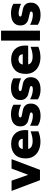

<svg xmlns="http://www.w3.org/2000/svg" viewBox="1406 -2196 793 3662"><g transform="rotate(-90 1803.0 -365.5)"><path d="M-8 -542H188L299 -224L418 -542H598L394 0H197Z M612 -273Q612 -408 687.5 -479Q763 -550 888 -550Q1012 -550 1082.5 -479Q1153 -408 1153 -279Q1153 -254 1150 -225H792Q802 -182 841 -161Q880 -140 944 -140Q1027 -140 1129 -179V-31Q1032 9 931 9Q843 9 770.5 -22.5Q698 -54 655 -117.5Q612 -181 612 -273ZM892 -410Q852 -410 825 -390Q798 -370 791 -329H987Q983 -371 958 -390.5Q933 -410 892 -410Z M1236 -41V-189Q1285 -162 1334 -149Q1383 -136 1425 -136Q1489 -136 1489 -166Q1489 -183 1470.5 -190Q1452 -197 1408 -206Q1352 -217 1315.5 -230.5Q1279 -244 1251 -279Q1223 -314 1223 -378Q1223 -458 1282.5 -505.5Q1342 -553 1459 -553Q1508 -553 1554 -541Q1600 -529 1636 -507V-361Q1530 -407 1457 -407Q1393 -407 1393 -375Q1393 -359 1411 -352.5Q1429 -346 1473 -338Q1526 -330 1564 -317.5Q1602 -305 1630 -270Q1658 -235 1658 -171Q1658 -89 1598.5 -39Q1539 11 1423 11Q1310 11 1236 -41Z M1739 -41V-189Q1788 -162 1837 -149Q1886 -136 1928 -136Q1992 -136 1992 -166Q1992 -183 1973.5 -190Q1955 -197 1911 -206Q1855 -217 1818.5 -230.5Q1782 -244 1754 -279Q1726 -314 1726 -378Q1726 -458 1785.5 -505.5Q1845 -553 1962 -553Q2011 -553 2057 -541Q2103 -529 2139 -507V-361Q2033 -407 1960 -407Q1896 -407 1896 -375Q1896 -359 1914 -352.5Q1932 -346 1976 -338Q2029 -330 2067 -317.5Q2105 -305 2133 -270Q2161 -235 2161 -171Q2161 -89 2101.5 -39Q2042 11 1926 11Q1813 11 1739 -41Z M2224 -273Q2224 -408 2299.5 -479Q2375 -550 2500 -550Q2624 -550 2694.5 -479Q2765 -408 2765 -279Q2765 -254 2762 -225H2404Q2414 -182 2453 -161Q2492 -140 2556 -140Q2639 -140 2741 -179V-31Q2644 9 2543 9Q2455 9 2382.5 -22.5Q2310 -54 2267 -117.5Q2224 -181 2224 -273ZM2504 -410Q2464 -410 2437 -390Q2410 -370 2403 -329H2599Q2595 -371 2570 -390.5Q2545 -410 2504 -410Z M2859 -742H3049V0H2859Z M3161 -41V-189Q3210 -162 3259 -149Q3308 -136 3350 -136Q3414 -136 3414 -166Q3414 -183 3395.5 -190Q3377 -197 3333 -206Q3277 -217 3240.5 -230.5Q3204 -244 3176 -279Q3148 -314 3148 -378Q3148 -458 3207.5 -505.5Q3267 -553 3384 -553Q3433 -553 3479 -541Q3525 -529 3561 -507V-361Q3455 -407 3382 -407Q3318 -407 3318 -375Q3318 -359 3336 -352.5Q3354 -346 3398 -338Q3451 -330 3489 -317.5Q3527 -305 3555 -270Q3583 -235 3583 -171Q3583 -89 3523.5 -39Q3464 11 3348 11Q3235 11 3161 -41Z"/></g></svg>

Font: Chess Sans ExtraBold
Style: Regular
Weight: 800
Designer: Wolf Bōese
Foundry: Wolf Bōese
Version: Version 7.223